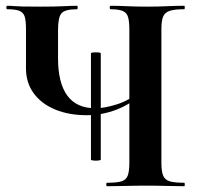

<svg xmlns="http://www.w3.org/2000/svg" viewBox="-20 -645 689 665"><path d="M428 -542Q428 -571 423.5 -586Q419 -601 405 -607Q391 -613 363 -613Q360 -613 360 -619Q360 -625 364 -625Q388 -625 420.5 -623.5Q453 -622 490 -622Q526 -622 558.5 -623.5Q591 -625 618 -625Q620 -625 620 -619Q620 -613 618 -613Q585 -613 568 -607.5Q551 -602 545 -587.5Q539 -573 539 -544V-81Q539 -52 545 -37Q551 -22 568 -17Q585 -12 618 -12Q620 -12 620 -6Q620 0 618 0Q591 0 558.5 -1Q526 -2 490 -2Q449 -2 414 -1Q379 0 351 0Q348 0 348 -6Q348 -12 351 -12Q385 -12 401 -17Q417 -22 422.5 -37Q428 -52 428 -81ZM485 -329Q433 -284 383 -265Q333 -246 280 -246Q219 -246 171.5 -265.5Q124 -285 97 -321.5Q70 -358 70 -408V-544Q70 -573 65.5 -587.5Q61 -602 47 -607.5Q33 -613 5 -613Q2 -613 2 -619Q2 -625 5 -625Q18 -625 27.5 -624Q37 -623 56.5 -622.5Q76 -622 119 -622Q172 -622 200 -623.5Q228 -625 247 -625Q249 -625 249 -619Q249 -613 247 -613Q205 -613 193 -599Q181 -585 181 -542V-443Q181 -358 213 -314Q245 -270 311 -270Q342 -270 386 -284Q430 -298 477 -336ZM295 -92V-460Q295 -463 303.5 -463.5Q312 -464 320.5 -463.5Q329 -463 329 -460V-92Q329 -90 320.5 -89Q312 -88 303.5 -89Q295 -90 295 -92Z"/></svg>

Font: Cormorant
Style: Bold
Weight: 700
Designer: Christian Thalmann (Catharsis Fonts)
Foundry: Catharsis Fonts
Version: Version 4.000